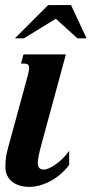

<svg xmlns="http://www.w3.org/2000/svg" viewBox="-20 -736 437 767"><path d="M90.8 -433.6Q96.2 -454.1 96.2 -463.9Q96.2 -474.6 91.3 -478.3Q86.4 -481.9 77.6 -481.9H64L73.7 -518.6H243.2L145 -157.2Q136.7 -126.5 133.8 -109.6Q130.9 -92.8 130.9 -85.9Q130.9 -71.3 137.2 -64.9Q143.6 -58.6 153.8 -58.6Q165 -58.6 178.7 -65.2Q192.4 -71.8 206.5 -82.3Q220.7 -92.8 233.6 -106.2Q246.6 -119.6 256.3 -133.3V-77.1Q240.2 -55.7 220.7 -39.3Q201.2 -22.9 180.2 -12Q159.2 -1 137.7 4.9Q116.2 10.7 96.2 10.7Q78.6 10.7 61.5 6.1Q44.4 1.5 31 -8.3Q17.6 -18.1 9.5 -33.2Q1.5 -48.3 1.5 -68.8Q1.5 -89.8 3.9 -106.9Q6.3 -124 11.7 -143.6ZM172.4 -715.8H263.7L325.7 -583H289.1L203.1 -661.1L75.7 -583H39.6Z"/></svg>

Font: Arian AMU Serif
Style: Bold Italic
Weight: 700
Italic angle: -15°
Designer: Ruben Hakobyan (Tarumian)
Foundry: Ruben Hakobyan (Tarumian)
Version: Version 1.002